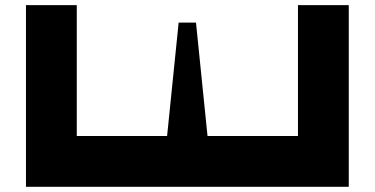

<svg xmlns="http://www.w3.org/2000/svg" viewBox="-20 -720 1445 740"><path d="M1128.4 -700.2H1324.2V0H80.1V-700.2H275.9V-195.8H624L668.5 -632.8H735.4L779.8 -195.8H1128.4Z"/></svg>

Font: Donpoligrafbum
Style: Bold
Weight: 700
Designer: Sasha Pavljenko
Version: Version 1.002;Fontself Maker 3.5.8